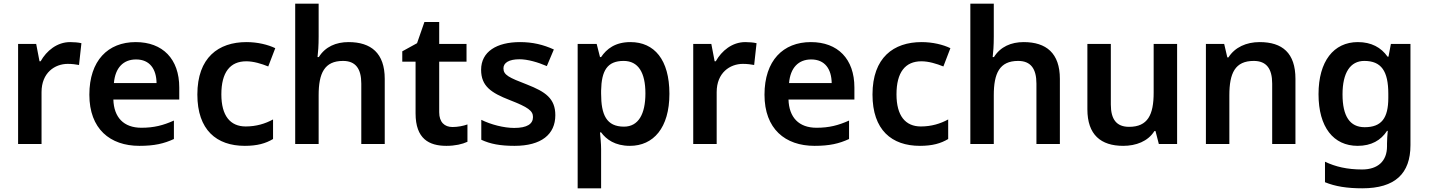

<svg xmlns="http://www.w3.org/2000/svg" viewBox="-20 -780 7738 1040"><path d="M360 -552C289 -552 232 -505 200 -448H194L176 -542H78V0H205V-281C205 -386 277 -434 347 -434C371 -434 392 -431 408 -428L421 -546C405 -550 380 -552 360 -552Z M715 -552C565 -552 464 -452 464 -267C464 -82 576 10 735 10C816 10 868 -2 922 -27V-127C864 -101 814 -88 746 -88C650 -88 597 -144 594 -241H951V-306C951 -461 861 -552 715 -552ZM717 -458C792 -458 827 -405 828 -330H597C604 -413 648 -458 717 -458Z M1306 10C1373 10 1419 -3 1459 -27V-133C1417 -110 1368 -95 1311 -95C1227 -95 1179 -153 1179 -269C1179 -388 1226 -448 1314 -448C1353 -448 1396 -435 1433 -420L1471 -519C1432 -538 1375 -552 1315 -552C1163 -552 1049 -468 1049 -268C1049 -76 1153 10 1306 10Z M1706 -581V-760H1579V0H1706V-264C1706 -383 1737 -450 1838 -450C1906 -450 1937 -408 1937 -327V0H2064V-353C2064 -492 1990 -552 1868 -552C1800 -552 1742 -527 1707 -471H1700C1703 -495 1706 -533 1706 -581Z M2431 -92C2388 -92 2359 -118 2359 -172V-446H2507V-542H2359V-661H2279L2239 -546L2159 -502V-446H2231V-166C2231 -28 2304 10 2398 10C2445 10 2484 1 2512 -12V-106C2490 -98 2460 -92 2431 -92Z M2988 -156C2988 -247 2934 -283 2835 -322C2736 -360 2707 -374 2707 -410C2707 -440 2737 -459 2794 -459C2838 -459 2893 -443 2942 -422L2980 -512C2923 -538 2865 -552 2797 -552C2670 -552 2586 -500 2586 -402C2586 -313 2641 -277 2741 -238C2841 -199 2867 -180 2867 -146C2867 -109 2836 -87 2765 -87C2710 -87 2639 -105 2587 -131V-23C2636 0 2690 10 2767 10C2912 10 2988 -52 2988 -156Z M3395 -552C3312 -552 3266 -515 3236 -471H3230L3212 -542H3109V240H3236V27C3236 -3 3232 -39 3230 -63H3236C3264 -25 3311 10 3392 10C3519 10 3606 -87 3606 -272C3606 -457 3524 -552 3395 -552ZM3358 -450C3438 -450 3476 -386 3476 -274C3476 -162 3438 -94 3360 -94C3265 -94 3236 -158 3236 -273V-289C3238 -397 3269 -450 3358 -450Z M4017 -552C3946 -552 3889 -505 3857 -448H3851L3833 -542H3735V0H3862V-281C3862 -386 3934 -434 4004 -434C4028 -434 4049 -431 4065 -428L4078 -546C4062 -550 4037 -552 4017 -552Z M4372 -552C4222 -552 4121 -452 4121 -267C4121 -82 4233 10 4392 10C4473 10 4525 -2 4579 -27V-127C4521 -101 4471 -88 4403 -88C4307 -88 4254 -144 4251 -241H4608V-306C4608 -461 4518 -552 4372 -552ZM4374 -458C4449 -458 4484 -405 4485 -330H4254C4261 -413 4305 -458 4374 -458Z M4963 10C5030 10 5076 -3 5116 -27V-133C5074 -110 5025 -95 4968 -95C4884 -95 4836 -153 4836 -269C4836 -388 4883 -448 4971 -448C5010 -448 5053 -435 5090 -420L5128 -519C5089 -538 5032 -552 4972 -552C4820 -552 4706 -468 4706 -268C4706 -76 4810 10 4963 10Z M5363 -581V-760H5236V0H5363V-264C5363 -383 5394 -450 5495 -450C5563 -450 5594 -408 5594 -327V0H5721V-353C5721 -492 5647 -552 5525 -552C5457 -552 5399 -527 5364 -471H5357C5360 -495 5363 -533 5363 -581Z M6356 -542H6229V-278C6229 -158 6197 -93 6096 -93C6028 -93 5997 -133 5997 -214V-542H5870V-188C5870 -50 5943 10 6064 10C6133 10 6198 -14 6233 -70H6239L6257 0H6356Z M6803 -552C6731 -552 6669 -524 6634 -469H6628L6611 -542H6512V0H6639V-264C6639 -384 6670 -450 6771 -450C6840 -450 6871 -408 6871 -327V0H6997V-353C6997 -493 6926 -552 6803 -552Z M7335 -552C7204 -552 7122 -448 7122 -270C7122 -91 7203 10 7334 10C7408 10 7460 -20 7493 -71H7497C7495 -53 7493 -20 7493 -3V13C7493 92 7444 138 7358 138C7277 138 7214 123 7157 96V207C7213 230 7277 240 7359 240C7537 240 7620 160 7620 6V-542H7514L7501 -473H7496C7461 -523 7408 -552 7335 -552ZM7370 -450C7462 -450 7500 -395 7500 -272V-250C7500 -140 7463 -91 7372 -91C7292 -91 7252 -150 7252 -269C7252 -386 7294 -450 7370 -450Z"/></svg>

Font: Noto Sans Lao SemiBold
Style: Regular
Weight: 600
Designer: Monotype Design Team
Foundry: Monotype Imaging Inc.
Version: Version 2.003